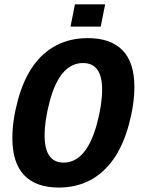

<svg xmlns="http://www.w3.org/2000/svg" viewBox="-20 -842 640 872"><path d="M247.1 9.8Q143.1 9.8 89.6 -46.6Q36.1 -103 36.1 -214.8Q36.1 -294.9 61.3 -387.5Q86.4 -480 130.4 -542.2Q174.3 -604.5 237.1 -636.7Q299.8 -668.9 378.9 -668.9Q482.4 -668.9 536.4 -613.8Q590.3 -558.6 590.3 -447.8Q590.3 -367.7 564.9 -274.7Q539.6 -181.6 494.9 -118.4Q450.2 -55.2 387.7 -22.7Q325.2 9.8 247.1 9.8ZM443.8 -435.5Q443.8 -555.7 356.9 -555.7Q304.7 -555.7 266.8 -512.2Q229 -468.8 205.8 -381.8Q182.6 -294.9 182.6 -227.5Q182.6 -103.5 269 -103.5Q320.8 -103.5 358.9 -148.2Q397 -192.9 420.4 -280Q443.8 -367.2 443.8 -435.5ZM300.3 -721.2 320.3 -822.3H457.5L437.5 -721.2Z"/></svg>

Font: Liberation Mono
Style: Bold Italic
Weight: 700
Italic angle: -12°
Monospace: yes
Designer: Steve Matteson
Foundry: Ascender Corporation
Version: Version 2.1.5